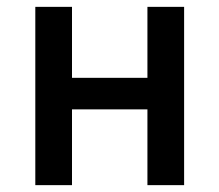

<svg xmlns="http://www.w3.org/2000/svg" viewBox="-20 -540 640 560"><path d="M83 0V-520H190V-313H410V-520H517V0H410V-221H190V0Z"/></svg>

Font: Iosevka Custom SmBdEx
Style: Regular
Weight: 600
Width: 7
Monospace: yes
Designer: Belleve Invis
Foundry: Belleve Invis
Version: Version 11.2.4; ttfautohint (v1.8.4)